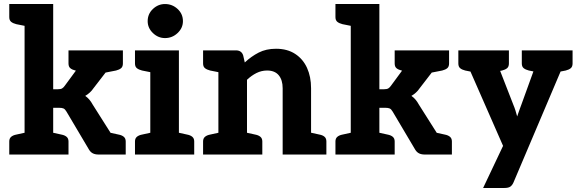

<svg xmlns="http://www.w3.org/2000/svg" viewBox="-20 -767 2874 953"><path d="M102 0V-747H244V-324H267Q281 -324 288 -328Q295 -332 302 -342L413 -493Q422 -506 432.5 -511.5Q443 -517 460 -517H589L444 -329Q436 -317 425.5 -307.5Q415 -298 403 -291Q425 -276 440 -248L597 0H469Q453 0 441.5 -5.5Q430 -11 422 -24L310 -213Q303 -225 295.5 -228.5Q288 -232 273 -232H244V0ZM475 -401 385 -474V-517H544L509 -408ZM506 0 451 -123 523 -109ZM26 0V-65Q26 -80 35.5 -88Q45 -96 61 -99L111 -110L124 0ZM222 0 235 -110 285 -99Q301 -96 310.5 -88Q320 -80 320 -65V0ZM124 -747 111 -637 61 -647Q45 -651 35.5 -658.5Q26 -666 26 -682V-747ZM590 -517V-452Q590 -436 581 -428.5Q572 -421 556 -417L505 -407L492 -517ZM418 -517 405 -407 354 -417Q338 -421 329 -428.5Q320 -436 320 -452V-517ZM506 0 519 -110 569 -99Q585 -96 594.5 -88Q604 -80 604 -65V0Z M726 0V-517H868V0ZM650 0V-65Q650 -80 659.5 -88Q669 -96 685 -99L735 -110L748 0ZM846 0 859 -110 909 -99Q925 -96 934.5 -88Q944 -80 944 -65V0ZM748 -517 735 -407 685 -417Q669 -421 659.5 -428.5Q650 -436 650 -452V-517ZM799 -578Q765 -578 739 -603Q713 -628 713 -662Q713 -698 739 -722.5Q765 -747 799 -747Q835 -747 861.5 -722.5Q888 -698 888 -662Q888 -628 861.5 -603Q835 -578 799 -578Z M1064 0V-517H1151Q1179 -517 1187 -492L1195 -457Q1227 -487 1264 -506Q1301 -525 1350 -525Q1406 -525 1445 -499.5Q1484 -474 1504 -430Q1524 -386 1524 -329V0H1383V-329Q1383 -370 1363.5 -393.5Q1344 -417 1306 -417Q1278 -417 1253 -404.5Q1228 -392 1206 -371V0ZM988 0V-65Q988 -80 997.5 -88Q1007 -96 1023 -99L1073 -110L1086 0ZM1184 0 1197 -110 1247 -99Q1263 -96 1272.5 -88Q1282 -80 1282 -65V0ZM1502 0 1516 -110 1566 -99Q1582 -96 1591 -88Q1600 -80 1600 -65V0ZM1086 -517 1073 -407 1023 -417Q1007 -421 997.5 -428.5Q988 -436 988 -452V-517Z M1721 0V-747H1863V-324H1886Q1900 -324 1907 -328Q1914 -332 1921 -342L2032 -493Q2041 -506 2051.5 -511.5Q2062 -517 2079 -517H2208L2063 -329Q2055 -317 2044.5 -307.5Q2034 -298 2022 -291Q2044 -276 2059 -248L2216 0H2088Q2072 0 2060.5 -5.5Q2049 -11 2041 -24L1929 -213Q1922 -225 1914.5 -228.5Q1907 -232 1892 -232H1863V0ZM2094 -401 2004 -474V-517H2163L2128 -408ZM2125 0 2070 -123 2142 -109ZM1645 0V-65Q1645 -80 1654.5 -88Q1664 -96 1680 -99L1730 -110L1743 0ZM1841 0 1854 -110 1904 -99Q1920 -96 1929.5 -88Q1939 -80 1939 -65V0ZM1743 -747 1730 -637 1680 -647Q1664 -651 1654.5 -658.5Q1645 -666 1645 -682V-747ZM2209 -517V-452Q2209 -436 2200 -428.5Q2191 -421 2175 -417L2124 -407L2111 -517ZM2037 -517 2024 -407 1973 -417Q1957 -421 1948 -428.5Q1939 -436 1939 -452V-517ZM2125 0 2138 -110 2188 -99Q2204 -96 2213.5 -88Q2223 -80 2223 -65V0Z M2378 166 2477 -43 2269 -517H2394Q2411 -517 2420 -509Q2429 -501 2433 -491L2528 -247Q2534 -233 2538.5 -218.5Q2543 -204 2547 -189Q2549 -195 2553 -206.5Q2557 -218 2561.5 -230.5Q2566 -243 2568 -248L2656 -491Q2660 -502 2671 -509.5Q2682 -517 2694 -517H2807L2529 138Q2523 152 2513.5 159Q2504 166 2484 166ZM2378 -481V-517H2453V-481ZM2642 -481V-517H2716V-481ZM2353 -517 2339 -407 2289 -417Q2273 -421 2264 -428.5Q2255 -436 2255 -452V-517ZM2506 -517V-452Q2506 -436 2497 -428.5Q2488 -421 2472 -417L2422 -407L2408 -517ZM2668 -517 2655 -407 2605 -417Q2589 -421 2579.5 -428.5Q2570 -436 2570 -452V-517ZM2822 -517V-452Q2822 -436 2813 -428.5Q2804 -421 2788 -417L2737 -407L2724 -517Z"/></svg>

Font: Aleo ExtraBold
Style: Regular
Weight: 800
Designer: Alessio Laiso
Foundry: Alessio Laiso
Version: Version 2.001;gftools[0.9.29]